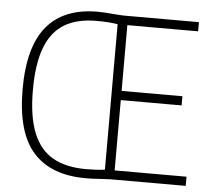

<svg xmlns="http://www.w3.org/2000/svg" viewBox="-53 -804 942 865"><g transform="rotate(5 418.0 -371.0)"><path d="M817.5 -41.5V0H478Q466.5 0 436.5 2Q398.5 5 366.5 5Q208 5 127.8 -85Q47.5 -175 47.5 -370Q47.5 -562 124.5 -654.5Q201.5 -747 354 -747Q383.5 -747 432 -742.5Q440 -742 453.2 -741Q466.5 -740 475 -740H812.5V-698.5H492.5V-401H767.5V-359.5H492.5V-41.5ZM448.5 -699Q406.5 -705.5 353.5 -705.5Q264 -705.5 207 -670.8Q150 -636 122 -562.2Q94 -488.5 94 -370Q94 -250.5 124 -176.8Q154 -103 213.2 -69.5Q272.5 -36 363.5 -36Q413.5 -36 448.5 -41Z"/></g></svg>

Font: Encode Sans Condensed ExLight
Style: Regular
Weight: 275
Width: 3
Designer: Multiple Designers
Foundry: Impallari Type
Version: Version 2.000